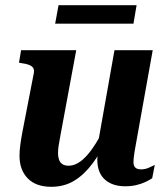

<svg xmlns="http://www.w3.org/2000/svg" viewBox="-20 -707 640 738"><path d="M212 -185Q208 -164 205.5 -148Q203 -132 203 -118Q203 -104 207 -93Q211 -82 220 -76Q229 -70 244 -70Q267 -70 290 -87Q313 -104 336.5 -138Q360 -172 384 -221L399 -183Q368 -122 336 -79Q304 -36 265.5 -12.5Q227 11 177 11Q118 11 86.5 -21.5Q55 -54 55 -108Q55 -126 57.5 -146Q60 -166 65 -194L110 -426Q112 -439 107.5 -446Q103 -453 92 -457.5Q81 -462 64 -464L53 -466L61 -514H273ZM502 -151Q499 -135 497 -122.5Q495 -110 494 -100.5Q493 -91 493 -84Q493 -70 500 -63Q507 -56 522 -56Q538 -56 552.5 -62.5Q567 -69 575 -73L565 -22Q555 -15 539 -7.5Q523 0 503.5 4.5Q484 9 461 9Q412 9 383 -17Q354 -43 354 -94Q354 -101 355 -108Q356 -115 357 -123Q358 -131 360 -140L353 -136L420 -514H567ZM205 -687H505L493 -616H192Z"/></svg>

Font: Roboto Serif 72pt SemiCondensed SemiBold
Style: Italic
Weight: 600
Width: 4
Italic angle: -10°
Designer: Greg Gazdowicz
Foundry: Commercial Type
Version: Version 1.008